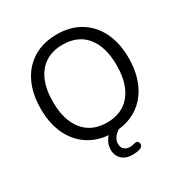

<svg xmlns="http://www.w3.org/2000/svg" viewBox="-202 -873 1173 1223"><g transform="rotate(-30 384.0 -261.0)"><path d="M383.9 9Q285.5 9 212.8 -35.5Q140 -80 100.2 -161.2Q60.5 -242.5 60.5 -352.9Q60.5 -436.5 83 -503Q105.5 -569.5 147.8 -616.5Q190 -663.5 249.8 -688.8Q309.5 -714 384.1 -714Q483.5 -714 556.2 -670Q629 -626 668.5 -545.2Q708 -464.5 708 -354.1Q708 -270.5 685.2 -203.5Q662.5 -136.5 620.2 -89Q578 -41.5 518.2 -16.2Q458.5 9 383.9 9ZM383.9 -66.5Q458.4 -66.5 510.7 -100.2Q563 -134 590.8 -198.2Q618.5 -262.5 618.5 -353Q618.5 -489 557.5 -563.8Q496.5 -638.5 384 -638.5Q310.5 -638.5 257.9 -604.9Q205.3 -571.4 177.6 -507.4Q150 -443.5 150 -353.1Q150 -218 211.5 -142.2Q273 -66.5 383.9 -66.5ZM422 192.5Q374 192.5 345 166Q316 139.5 316 94.5Q316 54.5 341.8 19.2Q367.5 -16 412 -36.5L441 0Q425.5 6.5 410.2 18.8Q395 31 385 48Q375 65 375 85.5Q375 113.5 391.8 127.2Q408.5 141 433 141Q442 141 450.5 139.5Q459 138 467.5 135.5Q481.5 131.5 489.2 136.5Q497 141.5 499 151.2Q501 161 496.5 170Q492 179 481 183.5Q466 189 451 190.8Q436 192.5 422 192.5Z"/></g></svg>

Font: Nunito ExtraLight
Style: Regular
Weight: 200
Designer: Vernon Adams
Foundry: Vernon Adams
Version: Version 3.602;April 4, 2023;FontCreator 14.0.0.2856 64-bit